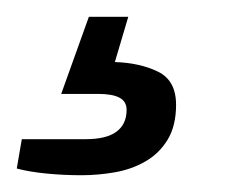

<svg xmlns="http://www.w3.org/2000/svg" viewBox="-96 -32 294 229"><path d="M1 177Q-20 177 -40.5 175Q-61 173 -76 169L-70 134H6Q31 134 43 125Q55 116 55 99Q55 89 46.5 84.5Q38 80 21 80H-23L10 -12H57L41 42Q71 43 92.5 53.5Q114 64 114 93Q114 118 104 134.5Q94 151 77.5 160.5Q61 170 41 173.5Q21 177 1 177Z"/></svg>

Font: Archivo SemiCondensed Light
Style: Italic
Weight: 300
Width: 4
Italic angle: -10°
Designer: Hector Gatti
Foundry: Omnibus-Type
Version: Version 2.001